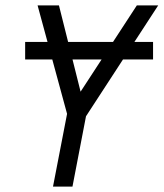

<svg xmlns="http://www.w3.org/2000/svg" viewBox="-20 -690 605 710"><path d="M176 0 228 -269 119 -670H198L278 -351L486 -670H565L298 -260L248 0ZM546 -470H73V-535H546Z"/></svg>

Font: Lode Term
Style: Italic
Weight: 400
Italic angle: -11°
Monospace: yes
Designer: Belleve Invis
Foundry: Belleve Invis
Version: Version 29.2.0